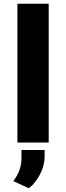

<svg xmlns="http://www.w3.org/2000/svg" viewBox="-20 -770 359 1037"><path d="M243 0V-750H74V0ZM52 208 136 247C148 237 160 226 170 212C197 177 221 130 221 75V40H96V82C96 138 77 174 52 208Z"/></svg>

Font: Asimov
Style: XWid
Weight: 500
Designer: Google
Version: Version 2.000980; 2014